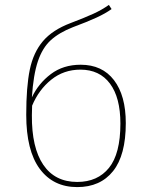

<svg xmlns="http://www.w3.org/2000/svg" viewBox="-20 -753 606 783"><path d="M493 -251Q493 -120 441 -55Q389 10 295 10Q197 10 142 -64.5Q87 -139 87 -285Q87 -399 101.5 -469Q116 -539 155 -585Q194 -631 268 -659Q326 -681 361 -697Q396 -713 424 -733L435 -716Q410 -698 373 -681Q336 -664 277 -642Q221 -620 187 -589Q153 -558 134.5 -503Q116 -448 110 -356Q137 -413 187.5 -451Q238 -489 309 -489Q397 -489 445 -426Q493 -363 493 -251ZM471 -249Q471 -355 428.5 -412Q386 -469 308 -469Q240 -469 189 -428Q138 -387 111 -322L110 -283Q109 -151 156.5 -81Q204 -11 295 -11Q378 -11 424.5 -68.5Q471 -126 471 -249Z"/></svg>

Font: Fira Sans Thin
Style: Regular
Weight: 100
Designer: bBox Type GmbH & Carrois Corporate GbR & Edenspiekermann AG
Foundry: bBox Type GmbH & Carrois Corporate GbR & Edenspiekermann AG
Version: Version 4.301